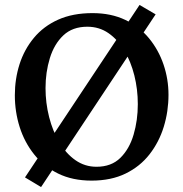

<svg xmlns="http://www.w3.org/2000/svg" viewBox="-20 -721 741 776"><path d="M81 -4 544 -701 609 -663 146 35ZM354 -668Q429 -668 486.5 -640.5Q544 -613 582.5 -566Q621 -519 641 -460Q661 -401 661 -338Q661 -271 642 -209Q623 -147 584.5 -97.5Q546 -48 487.5 -19.5Q429 9 350 9Q273 9 215 -19.5Q157 -48 118 -97Q79 -146 59.5 -207.5Q40 -269 40 -336Q40 -402 59 -461.5Q78 -521 117 -568Q156 -615 215 -641.5Q274 -668 354 -668ZM333 -613Q273 -613 236 -578Q199 -543 181.5 -486Q164 -429 164 -365Q164 -305 178.5 -248Q193 -191 220 -145.5Q247 -100 285 -73.5Q323 -47 370 -47Q430 -47 466.5 -83Q503 -119 520 -177Q537 -235 537 -300Q537 -360 523 -416Q509 -472 482.5 -516.5Q456 -561 418.5 -587Q381 -613 333 -613Z"/></svg>

Font: Ruwudu SemiBold
Style: Regular
Weight: 600
Designer: Becca Hirsbrunner Spalinger
Foundry: SIL International
Version: Version 3.000